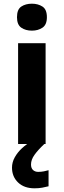

<svg xmlns="http://www.w3.org/2000/svg" viewBox="-20 -780 345 1040"><path d="M227 -546V0H78V-546ZM153 -760Q186 -760 210 -744.5Q234 -729 234 -686.8Q234 -646 210 -630Q186 -614 153 -614Q118.7 -614 95.4 -630Q72 -646 72 -686.8Q72 -729 95.4 -744.5Q118.7 -760 153 -760ZM148 111Q148 131 159 141Q170 151 187 151Q203 151 218 148Q233 145 243 142V229Q227 233 209 236.5Q191 240 167 240Q111 240 78 208.5Q45 177 45 128Q45 99 60 72Q75 45 99.5 22.5Q124 0 155 -17L220 0Q186 32 167 58.5Q148 85 148 111Z"/></svg>

Font: Noto Sans Gujarati
Style: Regular
Weight: 400
Designer: Jelle Bosma - Monotype Design Team, Universal Thirst
Foundry: Monotype Imaging Inc.
Version: Version 2.102